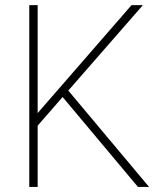

<svg xmlns="http://www.w3.org/2000/svg" viewBox="-20 -739 621 759"><path d="M227.5 -355.5 128.9 -242.2V0H95.7V-718.8H128.9V-292L500 -718.8H544.9L250 -380.9L569.3 0H525.4Z"/></svg>

Font: Min Sans VF VF
Style: Regular
Weight: 400
Designer: Jinseong-Kim, NotoSansCJK, Nunito
Foundry: Jinseong-Kim
Version: Version 1.420;Glyphs 3.1.2 (3151)